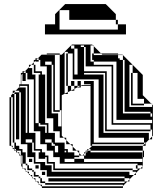

<svg xmlns="http://www.w3.org/2000/svg" viewBox="-20 -920 782 948"><path d="M363 -552V-680H347V-696H331V-680H347V-552ZM403 -656V-688H395V-696H379V-688H395V-656ZM435 -656H443V-648H435ZM315 -648H307V-656H315ZM587 -600H555V-616H443V-624H435V-648H563V-632H571V-624H587ZM211 -648H243V-650H211ZM595 -560V-592H587V-560ZM531 -560V-592H395V-568H507V-560ZM635 -552H627V-560H635ZM147 -496V-528H91V-556L85 -550V-528H107V-520H91V-528H85V-504H123V-496ZM595 -464V-496H587V-464ZM211 -464V-496H203V-464ZM467 -432V-464H443V-432ZM467 -400V-432H443V-400ZM691 -400H627V-408H691ZM595 -400H587V-368H595ZM211 -368V-400H203V-368ZM467 -368V-400H443V-368ZM275 -368H243V-376H275ZM467 -336V-368H443V-336ZM43 -312V-328H35V-312ZM467 -304V-336H443V-304ZM731 -312V-328H555V-600H587V-592H595V-624H587V-648H563V-650H485L479 -656H443V-692L439 -696H427V-616H443V-600H539V-312ZM467 -272V-304H443V-272ZM723 -272H499V-280H723ZM123 -264H115V-280H123V-272H147V-304H123V-296H115V-312H123V-304H147V-336H123V-328H115V-344H123V-336H147V-368H123V-360H115V-376H123V-368H147V-400H123V-392H115V-408H123V-400H147V-432H123V-424H115V-440H123V-432H147V-464H123V-456H115V-472H123V-464H147V-496H123V-488H115V-496H83V-498L75 -490V-488H107V-264H155V-240H179V-272H123ZM219 -264H211V-280H219V-272H243V-304H219V-296H211V-304H179V-312H171V-296H203V-264H251V-240H275V-272H219ZM467 -272H443V-240H467ZM235 -232H203V-216H235ZM267 -168V-200H251V-208H243V-216H235V-200H251V-168ZM339 -176V-196L327 -208H299V-184H315V-176ZM395 -152H403V-168L395 -160ZM139 -120H123V-136H139ZM171 -88H155V-104H171ZM651 -56H641L651 -66V-72H635V-80H243V-88H635V-80H659V-88H651V-104H659V-88H673L651 -66ZM139 -88V-80H147V-72H155V-56H147V-72H139V-80H115V-88ZM203 -56H187V-72H203ZM115 -176V-208H59V-200H51V-216H35V-200H43V-192L67 -168H75V-160L85 -150V-144H107V-112H115V-104H123V-88H115V-104H107V-112H91V-144H85V-112H91V-94L97 -88H107V-78L113 -72H123V-62L129 -56H139V-46L145 -40H155V-30L161 -24H171V-14L177 -8H187V0H585L587 -2V-8H203V-16H179V-24H203V-16H595V-24H219V-40H595V-24H609L587 -2V8H187V0H185L177 -8H171V-14L161 -24H155V-30L145 -40H139V-46L129 -56H123V-62L113 -72H107V-78L97 -88H91V-94L85 -100V-112H83V-152H75V-160L67 -168H59V-176H51V-184H43V-192L35 -200H27V-440H35V-424H43V-440H35V-450L43 -458V-472H57L43 -458V-456H51V-216H59V-208H83V-240H59V-272H75V-240H83V-272H59V-304H75V-272H83V-304H59V-336H75V-304H83V-336H59V-368H75V-336H83V-368H59V-400H75V-368H83V-400H59V-432H75V-400H83V-432H59V-456H51V-464H75V-432H83V-464H75V-472H57L75 -490V-504H83V-560H91V-568H103L95 -560H107V-528H115V-560H107V-568H103L123 -588V-600H135L123 -588V-584H139V-552H155V-312H171V-552H203V-528H211V-560H187V-552H179V-560H147V-568H187V-560H211V-592H155V-584H147V-600H135L147 -612V-624H155V-632H167L159 -624H171V-616H155V-620L147 -612V-600H155V-592H179V-624H171V-632H167L185 -650H211V-656H275V-650H243V-648H251V-624H275V-650H285L335 -700H435L439 -696H443V-692L479 -656H563V-650H585L685 -550V-450L727 -408H731V-404L735 -400V-250L731 -246V-232H717L731 -246V-280H723V-304H507V-296H499V-312H507V-304H531V-336H507V-328H499V-344H507V-336H531V-368H507V-360H499V-376H507V-368H531V-400H507V-392H499V-408H507V-400H531V-432H507V-424H499V-440H507V-432H531V-464H507V-456H499V-472H507V-464H531V-496H507V-488H499V-504H507V-496H531V-528H507V-520H499V-536H507V-528H531V-560H507V-552H499V-560H395V-552H491V-264H715V-232H717L699 -214V-200H685L699 -214V-216H691V-240H443V-216H691V-208H435V-200H685V-176H691V-144H685V-176H427V-184H419L435 -200H427V-496H379V-488H363V-489L377 -496H363V-520H379V-497L385 -500H427V-504H395V-520H443V-464H467V-528H315V-520H307V-536H315V-528H339V-560H315V-552H307V-568H315V-560H339V-592H315V-584H307V-600H315V-592H339V-624H315V-616H307V-632H315V-624H339V-656H315V-664H299V-457L285 -450V-250L295 -240H307V-228L327 -208H339V-196L359 -176H371V-164L383 -152H387L385 -150L383 -152H371V-164L359 -176H315V-168H307V-176H299V-168H347V-152H371V-144H347V-136H395V-120H683V-136H395V-152H387L395 -160V-168H403V-176H411V-184H419L411 -176H427V-168H411V-176L403 -168H683V-144H685V-100L683 -98V-88H673L683 -98V-104H659V-112H251V-104H243V-112H211V-120H251V-112H275V-144H219V-120H211V-144H203V-136H171V-168H203V-152H219V-144H243V-176H187V-168H179V-176H147V-184H187V-176H211V-208H155V-200H147V-216H139V-168H155V-120H203V-104H235V-72H619V-56H641L619 -34V-24H609L619 -34V-40H595V-48H211V-80H179V-112H147V-144H91V-152H83V-168H107V-144H115V-176H91V-168H83V-176H59V-184H51V-200H75V-184H91V-176ZM403 -624V-656H395V-624ZM315 -632H307V-648H315ZM235 -616H203V-600H235ZM315 -600H307V-616H315ZM403 -624H395V-592H403ZM275 -592V-624H251V-592ZM251 -568H243V-584H251ZM155 -584H147V-568H155ZM315 -568H307V-584H315ZM595 -528V-560H587V-528ZM635 -536H627V-552H635ZM251 -536H243V-552H251ZM315 -536H307V-552H315ZM507 -536H499V-552H507ZM635 -504H627V-520H635ZM315 -504H307V-520H315ZM251 -504H243V-520H251ZM507 -504H499V-520H507ZM595 -496V-528H587V-496ZM211 -496V-528H203V-496ZM251 -472H243V-488H251ZM347 -472H331V-473L347 -481V-496H331V-520H347V-496H363V-489L347 -481ZM123 -472H115V-488H123ZM507 -472H499V-488H507ZM635 -472H627V-488H635ZM315 -456H299V-457L315 -465V-496H307V-504H315V-496H331V-473L315 -465ZM43 -408V-424H35V-408ZM595 -432V-464H587V-432ZM211 -432V-464H203V-432ZM507 -440H499V-456H507ZM251 -440H243V-456H251ZM635 -440H627V-456H635ZM123 -440H115V-456H123ZM43 -376V-392H35V-376ZM635 -424V-408H627V-424ZM251 -408H243V-424H251ZM123 -408H115V-424H123ZM507 -408H499V-424H507ZM43 -392V-408H35V-392ZM595 -400V-432H587V-400ZM211 -400V-432H203V-400ZM635 -424H627V-440H635V-432H659V-464H635V-456H627V-472H635V-464H659V-496H635V-488H627V-504H635V-496H659V-528H635V-520H627V-536H635V-528H659V-560H635V-600H619V-392H731V-404L727 -408H691V-432H635ZM43 -360V-376H35V-360ZM123 -376H115V-392H123ZM507 -376H499V-392H507ZM251 -392V-376H243V-392ZM43 -344V-360H35V-344ZM283 -296V-376H275V-400H251V-392H243V-408H251V-400H275V-432H251V-424H243V-440H251V-432H275V-464H251V-456H243V-472H251V-464H275V-496H251V-488H243V-504H251V-496H275V-528H251V-520H243V-536H251V-528H275V-560H251V-552H243V-568H251V-560H275V-592H251V-584H243V-600H235V-360H267V-296ZM43 -328V-344H35V-328ZM731 -360H723V-368H587V-360H723V-344H731ZM211 -368H203V-336H211ZM507 -344H499V-360H507ZM123 -344H115V-360H123ZM43 -296V-312H35V-296ZM507 -312H499V-328H507ZM123 -312H115V-328H123ZM203 -312H219V-304H243V-336H203ZM43 -280V-296H35V-280ZM43 -264V-280H35V-264ZM123 -280H115V-296H123ZM219 -280H211V-296H219ZM507 -296V-280H499V-296ZM43 -248V-264H35V-248ZM43 -232V-248H35V-232ZM43 -232H35V-216H43ZM139 -232H107V-216H139ZM75 -232H59V-240H75ZM307 -208V-228L295 -240H251V-216H299V-208ZM179 -240H155V-208H179ZM155 -200V-184H147V-200ZM347 -120V-136H299V-120ZM251 -104V-88H243V-104ZM171 -56V-48H179V-40H187V-24H179V-40H171V-48H147V-56ZM202 -750V-800H252V-850L302 -900H502L552 -850V-822H562V-800H602V-750ZM562 -774V-800H552V-822H322V-870H274V-774Z"/></svg>

Font: Rubik Broken Fax
Style: Regular
Weight: 400
Designer: Hubert and Fischer, NaN
Foundry: Hubert and Fischer, NaN
Version: Version 2.201